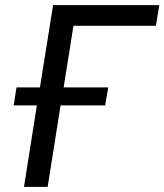

<svg xmlns="http://www.w3.org/2000/svg" viewBox="-20 -725 638 745"><path d="M73 0 123 -316H33L44 -386H135L186 -705H598L585 -625H265L227 -386H400L388 -316H215L165 0Z"/></svg>

Font: Nunito Sans 10pt SemiCondensed Medium
Style: Italic
Weight: 500
Width: 4
Italic angle: -9°
Designer: Vernon Adams
Foundry: Vernon Adams
Version: Version 3.101;gftools[0.9.27]